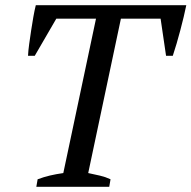

<svg xmlns="http://www.w3.org/2000/svg" viewBox="-20 -720 738 740"><path d="M401 0H120L125 -29Q149 -38 172.5 -43.5Q196 -49 224 -53L350 -648H197L114 -505H88Q89 -525 92.5 -550.5Q96 -576 100 -602.5Q104 -629 108.5 -654.5Q113 -680 118 -700H698Q694 -680 688 -655Q682 -630 675 -603.5Q668 -577 660.5 -551.5Q653 -526 646 -505H620L599 -648H446L320 -53Q344 -48 365.5 -43Q387 -38 406 -29Z"/></svg>

Font: PTSerifItalic
Style: Italic
Weight: 400
Italic angle: -12°
Designer: A.Korolkova, O.Umpeleva, V.Yefimov
Foundry: ParaType Ltd
Version: Version 1.000W OFL